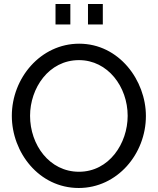

<svg xmlns="http://www.w3.org/2000/svg" viewBox="-20 -933 788 958"><path d="M257 -811H331V-913H257ZM419 -811H493V-913H419ZM39 -355C39 -173 174 5 373 5C565 5 708 -165 708 -354C708 -532 574 -715 375 -715C183 -715 39 -544 39 -355ZM374 -76C227 -76 130 -210 130 -355C130 -493 223 -633 374 -633C518 -633 617 -500 617 -355C617 -218 525 -76 374 -76Z"/></svg>

Font: FIGSv2-sans-serif Medium
Style: Regular
Weight: 500
Designer: Matt McInerney, Pablo Impallari, Rodrigo Fuenzalida,Mirko Velimirovic
Foundry: Matt McInerney, Pablo Impallari, Rodrigo Fuenzalida
Version: Version 4.021;hotconv 1.0.109;makeotfexe 2.5.65596